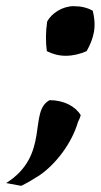

<svg xmlns="http://www.w3.org/2000/svg" viewBox="-55 -480 327 623"><path d="M-35 114 14 123C34 113 53 102 73 89C123 55 177 -12 198 -84C202 -92 205 -99 207 -106C191 -134 153 -155 106 -155C36 -118 109 23 -35 114ZM98 -410C93 -376 93 -343 97 -314C115 -305 135 -299 158 -299C182 -299 206 -305 226 -314C237 -333 246 -354 250 -377C254 -402 251 -425 246 -445C229 -455 208 -460 184 -460C148 -460 112 -437 98 -410Z"/></svg>

Font: Rabbid Highway Sign IV
Style: BdObl
Weight: 400
Foundry: Cannot Into Space Fonts
Version: Version 0.277